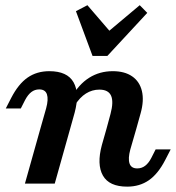

<svg xmlns="http://www.w3.org/2000/svg" viewBox="-20 -699 671 731"><path d="M129.4 -358.6Q112.4 -358.6 99.4 -348.6Q86.3 -338.6 75.5 -318.1L59.2 -286H2L22.7 -326.3Q50 -379.3 85.2 -403.7Q120.3 -428 167.7 -428Q236.1 -428 260 -385.8Q283.9 -343.6 264.1 -269.7L246.9 -208.2H133.4L155.7 -286.7Q165 -320.9 158.7 -339.8Q152.4 -358.6 129.4 -358.6ZM133.4 -208.2H246.9L188.4 0H74.9ZM358.3 -357.8Q330.8 -357.8 307.1 -342.9Q283.4 -328 265.1 -298.2L252.1 -328.3Q279.8 -378 319.6 -403Q359.4 -428 409.3 -428Q454.5 -428 483 -408.4Q511.6 -388.8 520.3 -352.4Q528.9 -316.1 515.6 -268.4L498.8 -208.2H385.3L400.8 -265.4Q413.2 -311.8 402.8 -334.8Q392.3 -357.8 358.3 -357.8ZM502.5 -57.8Q519.4 -57.8 532.6 -67.8Q545.9 -77.8 556.4 -98.3L572.6 -130.3H629.9L609.1 -90Q581.8 -37 546.7 -12.7Q511.5 11.6 464.2 11.6Q395.7 11.6 371.8 -30.6Q347.9 -72.8 367.8 -146.7L385.3 -208.2H498.8L476.1 -129.7Q466.9 -95.5 473.2 -76.6Q479.5 -57.8 502.5 -57.8ZM540.7 -650 388.8 -486.1H332.3L269.1 -656.4L312.8 -679.2L417.6 -557.4L362 -553.3L512 -679.2Z"/></svg>

Font: Playfair Micro SmCond SmLight
Style: Italic
Weight: 360
Width: 4
Italic angle: -15.6°
Designer: Claus Eggers Sørensen
Foundry: Claus Eggers Sørensen
Version: Version 2.203;Glyphs 3.3 (3326)